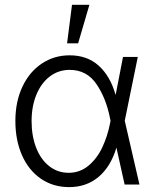

<svg xmlns="http://www.w3.org/2000/svg" viewBox="-20 -767 644 798"><path d="M43.9 -264.6Q43.9 -343.8 72.8 -405.8Q101.6 -467.8 153.1 -502.4Q204.6 -537.1 269.5 -537.1Q342.3 -537.1 390.1 -494.1Q438 -451.2 460 -374H460.9L491.2 -530.3H552.7L498.5 -265.1L559.6 0H498L463.9 -153.3Q439.9 -73.7 389.4 -31.5Q338.9 10.7 267.6 10.7Q200.7 10.7 149.9 -24.2Q99.1 -59.1 71.5 -121.6Q43.9 -184.1 43.9 -264.6ZM265.6 -48.8Q312 -48.8 347.7 -78.4Q383.3 -107.9 405.3 -154.8Q427.2 -201.7 437.5 -254.9L439.5 -265.1L437.5 -274.4Q421.4 -357.9 381.1 -417.2Q340.8 -476.6 269.5 -476.6Q223.6 -476.6 187.7 -449.7Q151.9 -422.9 131.6 -374.3Q111.3 -325.7 111.3 -263.7Q111.3 -201.7 130.4 -152.8Q149.4 -104 184.6 -76.4Q219.7 -48.8 265.6 -48.8ZM279.3 -747.1H351.6L304.7 -586.9H258.8Z"/></svg>

Font: Pretendard Std Light
Style: Regular
Weight: 300
Designer: Base glyphs from Inter by Rasmus Andersson; Hangeul glyphs from Noto Sans CJK(Source Han Sans) by Jang Soo-young and Kan
Foundry: Kil Hyung-jin
Version: Version 1.309